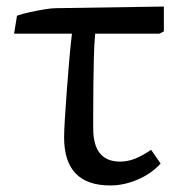

<svg xmlns="http://www.w3.org/2000/svg" viewBox="-20 -553 564 587"><path d="M317 14Q176 14 176 -133Q176 -153 178.5 -192.5Q181 -232 184.5 -279.5Q188 -327 192 -372.5Q196 -418 200 -450H23L32 -505Q49 -511 72 -516Q95 -521 116.5 -524.5Q138 -528 151 -528L481 -533V-457L467 -450H271Q268 -419 267 -377.5Q266 -336 265.5 -293.5Q265 -251 265 -215.5Q265 -180 265 -160Q265 -59 347 -59Q370 -59 392 -67.5Q414 -76 442 -95L471 -53Q443 -22 401 -4Q359 14 317 14Z"/></svg>

Font: Literata 7pt
Style: Regular
Weight: 400
Designer: Latin by Veronika Burian and Jose Scaglione. Greek by Irene Vlachou. Cyrillic by Vera Evstafieva.
Foundry: TypeTogether
Version: Version 3.002